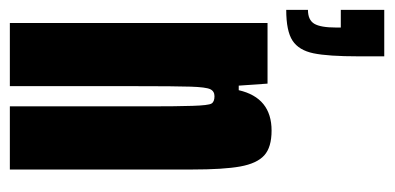

<svg xmlns="http://www.w3.org/2000/svg" viewBox="-220 -560 781 380"><g transform="rotate(90 170.0 -370.5)"><path d="M35 -646V-655H0V-741H92V-690Q92 -630 86 -601Q80 -572 61 -559.5Q42 -547 0 -547V-590Q20 -590 27.5 -602.5Q35 -615 35 -646ZM26 -510H146L150 -453H159Q174 -518 239 -518Q272 -518 288 -503.5Q304 -489 310 -456Q316 -423 316 -360V0H191V-277Q191 -330 190 -361.5Q189 -393 185.5 -399Q182 -405 171 -405Q161 -405 157 -396.5Q153 -388 152 -358Q151 -328 151 -244V0H26Z"/></g></svg>

Font: Saira Ultra Condensed Black
Style: Regular
Weight: 900
Width: 1
Designer: Hector Gatti with collaboration of the Omnibus-Type team
Foundry: Omnibus-Type
Version: Version 1.001; ttfautohint (v1.8)